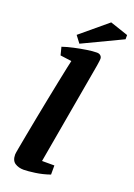

<svg xmlns="http://www.w3.org/2000/svg" viewBox="-174 -992 745 1068"><g transform="rotate(20 198.5 -458.5)"><path d="M112 10Q82 10 60.5 -4Q39 -18 39 -54Q39 -60 45 -93Q51 -126 60.5 -176.5Q70 -227 81.5 -287Q93 -347 105 -407Q117 -467 127.5 -519Q138 -571 145.5 -606Q153 -641 155 -649L88 -658L76 -705Q105 -715 141.5 -723Q178 -731 213.5 -736.5Q249 -742 273 -742Q287 -742 295 -734.5Q303 -727 303 -716Q303 -714 302 -703Q301 -692 298 -675L192 -71H265V-17Q222 -2 178.5 4Q135 10 112 10ZM164 -755 133 -796 290 -927 397 -891V-866Z"/></g></svg>

Font: Manuale ExtraBold
Style: Italic
Weight: 800
Italic angle: -11°
Designer: Eduardo Tunni / Pablo Cosgaya
Foundry: Eduardo Tunni / Pablo Cosgaya
Version: Version 1.002